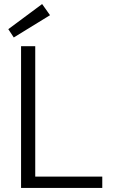

<svg xmlns="http://www.w3.org/2000/svg" viewBox="-20 -928 570 948"><path d="M84 0V-700H154V-56H485V0ZM48 -743 21 -784 188 -908 227 -853Z"/></svg>

Font: DM Sans 9pt Light
Style: Regular
Weight: 300
Version: Version 4.004;gftools[0.9.30]